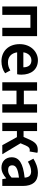

<svg xmlns="http://www.w3.org/2000/svg" viewBox="1060 -1604 556 2717"><g transform="rotate(90 1338.5 -246.0)"><path d="M72 0H191V-398H374V0H492V-492H72Z M847 12C911 12 971 -6 1017 -40L977 -114C943 -92 905 -80 863 -80C785 -80 733 -128 721 -210H1031C1035 -228 1037 -246 1037 -270C1037 -408 965 -504 832 -504C717 -504 605 -406 605 -246C605 -82 711 12 847 12ZM721 -298C731 -372 779 -412 835 -412C899 -412 933 -370 933 -298Z M1145 0H1264V-201H1456V0H1574V-492H1456V-305H1264V-492H1145Z M1718 0H1835V-207H1921L2035 0H2163L2008 -258L2040 -333C2062 -382 2082 -389 2106 -389C2113 -389 2118 -388 2124 -386L2143 -496C2133 -500 2121 -502 2108 -502C2045 -502 2004 -485 1963 -400L1918 -301H1835V-492H1718Z M2352 12C2410 12 2458 -16 2502 -54H2506L2516 0H2612V-291C2612 -428 2550 -504 2428 -504C2350 -504 2280 -474 2226 -440L2268 -362C2312 -388 2358 -408 2406 -408C2472 -408 2492 -366 2494 -316C2292 -294 2206 -240 2206 -132C2206 -46 2266 12 2352 12ZM2388 -82C2348 -82 2320 -98 2320 -140C2320 -190 2360 -220 2494 -236V-132C2458 -98 2428 -82 2388 -82Z"/></g></svg>

Font: Source Sans Pro Semibold
Style: Regular
Weight: 600
Designer: Paul D. Hunt
Foundry: Adobe Systems Incorporated
Version: Version 3.006;hotconv 1.0.111;makeotfexe 2.5.65597